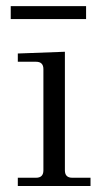

<svg xmlns="http://www.w3.org/2000/svg" viewBox="-20 -617 342 637"><path d="M15.6 -553.7V-596.7H265.6V-553.7ZM39.1 0V-27.3H99.6Q124 -27.3 124 -51.8V-387.7Q124 -412.1 99.6 -412.1H39.1V-439.5L195.3 -445.3V-51.8Q195.3 -27.3 219.7 -27.3H280.3V0Z"/></svg>

Font: Theano Modern
Style: Regular
Weight: 400
Designer: Alexey Kryukov
Version: Version 2.00